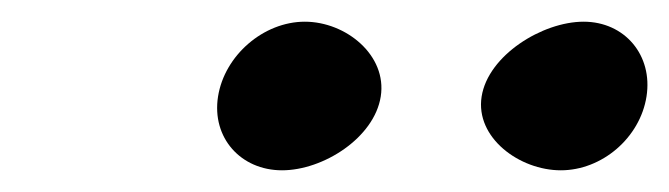

<svg xmlns="http://www.w3.org/2000/svg" viewBox="-20 -766 617 177"><path d="M181 -677C175 -639 202 -609 240 -609C278 -609 325 -639 331 -677C337 -715 299 -746 261 -746C223 -746 187 -715 181 -677ZM424 -677C418 -639 459 -609 497 -609C535 -609 570 -639 576 -677C582 -715 556 -746 518 -746C480 -746 430 -715 424 -677Z"/></svg>

Font: Ampere
Style: UltExtIta
Weight: 400
Version: Version 1